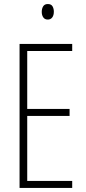

<svg xmlns="http://www.w3.org/2000/svg" viewBox="-20 -932 425 952"><path d="M338 0H77V-714H338V-679H115V-392H325V-357H115V-35H338ZM217 -912Q234 -912 240.5 -900.5Q247 -889 247 -874Q247 -856 239 -845.5Q231 -835 217 -835Q202 -835 194.5 -846Q187 -857 187 -873Q187 -889 194 -900.5Q201 -912 217 -912Z"/></svg>

Font: Noto Sans Arabic ExtCond ExtLt
Style: Regular
Weight: 200
Width: 2
Designer: Monotype Design Team, Nadine Chahine, Nizar Qandah and Khaled Hosny
Foundry: Monotype Imaging Inc.
Version: Version 2.012; ttfautohint (v1.8.4.7-5d5b)